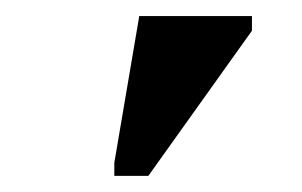

<svg xmlns="http://www.w3.org/2000/svg" viewBox="-20 -763 373 237"><path d="M121.1 -545.9V-562L151.9 -743.2H291V-725.1L163.1 -545.9Z"/></svg>

Font: Liberation Serif
Style: Bold
Weight: 700
Designer: Steve Matteson
Foundry: Ascender Corporation
Version: Version 2.1.5